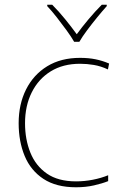

<svg xmlns="http://www.w3.org/2000/svg" viewBox="-20 -783 512 813"><path d="M302 10Q218 10 164 -25.5Q110 -61 84.5 -122.5Q59 -184 59 -261Q59 -342 90.5 -404.5Q122 -467 180 -502.5Q238 -538 319 -538Q355 -538 384.5 -532Q414 -526 442 -514L437 -489Q407 -503 377.5 -508Q348 -513 319 -513Q247 -513 195 -481Q143 -449 114.5 -392Q86 -335 86 -261Q86 -193 108.5 -137Q131 -81 178.5 -48Q226 -15 302 -15Q338 -15 373.5 -22Q409 -29 438 -41V-16Q413 -6 378 2Q343 10 302 10ZM294 -606Q282 -627 262 -654.5Q242 -682 220.5 -709.5Q199 -737 180 -757V-763H201Q229 -735 256.5 -701Q284 -667 305 -638Q326 -667 354.5 -701Q383 -735 411 -763H432V-757Q414 -737 391.5 -709.5Q369 -682 348.5 -654.5Q328 -627 316 -606Z"/></svg>

Font: Noto Sans Armenian Thin
Style: Regular
Weight: 250
Version: Version 2.007